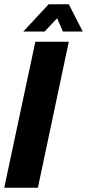

<svg xmlns="http://www.w3.org/2000/svg" viewBox="-31 -887 411 907"><path d="M136 -690H294L148 0H-11ZM199 -867H294L360 -738H266L239 -801L180 -738H79Z"/></svg>

Font: Decalotype ExtraBold Italic
Style: Regular
Weight: 800
Italic angle: -12°
Designer: Alfredo Marco Pradil
Foundry: Alfredo Marco Pradil
Version: Version 1.0